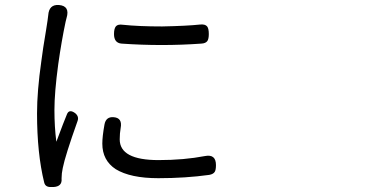

<svg xmlns="http://www.w3.org/2000/svg" viewBox="-20 -748 1540 787"><path d="M174.8 16.6Q164.1 12.7 161.1 0Q131.8 -119.1 131.8 -283.2Q131.8 -374 149.4 -497.1Q155.3 -544.9 168.9 -625Q172.9 -652.3 174.8 -663.1Q176.8 -678.7 177.7 -685.5Q180.7 -730.5 221.7 -727.5Q267.6 -723.6 252.9 -674.8Q251 -668.9 249 -659.2Q232.4 -581.1 218.8 -485.4Q203.1 -369.1 203.1 -296.9Q203.1 -228.5 210.9 -167Q212.9 -170.9 215.8 -179.7Q241.2 -248 253.9 -278.3Q262.7 -302.7 288.1 -284.2Q304.7 -270.5 297.9 -252Q247.1 -109.4 237.3 -59.6Q232.4 -37.1 232.4 -17.6V-15.6Q235.4 16.6 199.2 18.6Q181.6 19.5 174.8 16.6ZM628.9 -17.6Q514.6 -17.6 454.1 -54.7Q399.4 -90.8 399.4 -159.2Q399.4 -188.5 408.2 -237.3Q414.1 -270.5 446.3 -267.6Q482.4 -264.6 474.6 -223.6Q470.7 -201.2 470.7 -176.8Q470.7 -91.8 629.9 -91.8Q734.4 -91.8 820.3 -108.4Q865.2 -117.2 865.2 -71.3Q865.2 -51.8 860.4 -43.9Q854.5 -34.2 837.9 -31.2Q740.2 -17.6 628.9 -17.6ZM477.5 -569.3Q447.3 -572.3 447.3 -608.4Q447.3 -630.9 455.1 -640.1Q462.9 -649.4 483.4 -646.5Q548.8 -639.6 644.5 -639.6Q746.1 -641.6 800.8 -647.5Q821.3 -649.4 829.1 -639.6Q835.9 -630.9 835.9 -608.4Q835.9 -588.9 830.1 -580.1Q823.2 -570.3 805.7 -569.3Q643.6 -557.6 477.5 -569.3Z"/></svg>

Font: Bpmf GenSen Rounded R
Style: R
Weight: 400
Foundry: But Ko
Version: Version 1.320